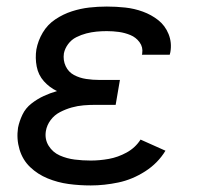

<svg xmlns="http://www.w3.org/2000/svg" viewBox="-20 -558 616 586"><path d="M257 8Q298 8 341 -1Q384 -10 423 -35Q462 -60 485 -98L409 -132Q393 -107 366.5 -92.5Q340 -78 312 -73Q284 -68 257 -68Q232 -68 208 -71Q184 -74 162.5 -83.5Q141 -93 128.5 -113Q116 -133 120 -158Q123 -176 134.5 -191.5Q146 -207 163.5 -216Q181 -225 199 -230Q217 -235 235 -236.5Q253 -238 271 -238H333L346 -314H284Q263 -314 243 -317Q223 -320 206 -329Q189 -338 180.5 -356Q172 -374 175 -395Q178 -410 188 -423.5Q198 -437 213 -444.5Q228 -452 243.5 -456Q259 -460 274.5 -461.5Q290 -463 306 -463Q325 -463 343 -460.5Q361 -458 378 -451Q395 -444 406 -429Q417 -414 414 -395Q414 -393 413 -391H498Q499 -395 500 -399Q505 -428 494.5 -454Q484 -480 463 -496.5Q442 -513 416 -522.5Q390 -532 362 -535Q334 -538 306 -538Q279 -538 252.5 -535Q226 -532 199.5 -523.5Q173 -515 149 -499Q125 -483 110.5 -458.5Q96 -434 91 -407Q87 -381 92 -355Q97 -329 114 -310Q131 -291 154 -280Q133 -274 113.5 -265Q94 -256 76 -242Q58 -228 48.5 -208Q39 -188 35 -168Q30 -134 39.5 -102Q49 -70 72 -48Q95 -26 125.5 -13.5Q156 -1 189 3.5Q222 8 257 8Z"/></svg>

Font: Iosevka Sparkle
Style: Italic
Weight: 400
Italic angle: -9°
Designer: Belleve Invis
Foundry: Belleve Invis
Version: Version 4.5.0; ttfautohint (v1.8.3)